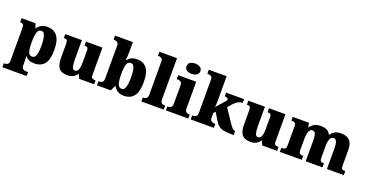

<svg xmlns="http://www.w3.org/2000/svg" viewBox="-40 -1657 5255 2759"><g transform="rotate(20 2587.0 -278.0)"><path d="M9 221V160H24Q33 160 48 156Q63 152 75 139Q87 126 87 100V-403Q87 -450 72.5 -462.5Q58 -475 33 -475H28V-536H240L264 -467H268Q289 -501 326 -523.5Q363 -546 421 -546Q521 -546 573.5 -478Q626 -410 626 -264Q626 -119 574 -53Q522 13 418 13Q369 13 337.5 -1.5Q306 -16 284 -44H278Q280 -19 281 8.5Q282 36 282 66V96Q282 124 294 137.5Q306 151 321 155.5Q336 160 344 160H380V221ZM358 -68Q397 -68 414 -114.5Q431 -161 431 -261Q431 -356 414.5 -409.5Q398 -463 361 -463Q314 -463 298 -409.5Q282 -356 282 -264Q282 -161 297.5 -114.5Q313 -68 358 -68Z M925 10Q833 10 794 -39.5Q755 -89 755 -189V-402Q755 -445 746.5 -460Q738 -475 700 -475H696V-536H950V-234Q950 -170 961.5 -130Q973 -90 1004 -90Q1039 -90 1054.5 -129Q1070 -168 1070 -235V-417Q1070 -458 1056 -466.5Q1042 -475 1016 -475H1012V-536H1264V-121Q1264 -78 1279 -69.5Q1294 -61 1320 -61H1332V0H1103L1075 -64H1070Q1048 -30 1013 -10Q978 10 925 10Z M1787 10Q1729 10 1691.5 -14.5Q1654 -39 1632 -78H1624L1587 0H1375V-61H1381Q1398 -61 1414.5 -66Q1431 -71 1442 -85.5Q1453 -100 1453 -130V-633Q1453 -674 1432 -686.5Q1411 -699 1379 -699H1375V-760H1648V-599Q1648 -571 1645.5 -539.5Q1643 -508 1639 -484H1646Q1666 -511 1702 -530Q1738 -549 1794 -549Q1890 -549 1941 -482.5Q1992 -416 1992 -271Q1992 -125 1939.5 -57.5Q1887 10 1787 10ZM1726 -73Q1764 -73 1780.5 -124.5Q1797 -176 1797 -272Q1797 -370 1780 -419Q1763 -468 1725 -468Q1679 -468 1663.5 -419.5Q1648 -371 1648 -271Q1648 -176 1664 -124.5Q1680 -73 1726 -73Z M2054 0V-61H2065Q2093 -61 2110.5 -76Q2128 -91 2128 -131V-643Q2128 -668 2115.5 -679.5Q2103 -691 2088 -695Q2073 -699 2065 -699H2054V-760H2323V-131Q2323 -91 2340.5 -76Q2358 -61 2386 -61H2397V0Z M2596 -619Q2551 -619 2520.5 -639.5Q2490 -660 2490 -698Q2490 -739 2520.5 -758Q2551 -777 2596 -777Q2639 -777 2671 -758Q2703 -739 2703 -698Q2703 -660 2671 -639.5Q2639 -619 2596 -619ZM2429 0V-61H2441Q2470 -61 2487 -77Q2504 -93 2504 -135V-409Q2504 -446 2486 -460.5Q2468 -475 2441 -475H2422V-536H2698V-131Q2698 -91 2715.5 -76Q2733 -61 2761 -61H2772V0Z M2809 0V-61H2824Q2833 -61 2848 -65Q2863 -69 2875 -82Q2887 -95 2887 -121V-643Q2887 -668 2874.5 -679.5Q2862 -691 2847 -695Q2832 -699 2824 -699H2809V-760H3082V-379Q3082 -354 3080 -327Q3078 -300 3076 -286L3203 -430Q3208 -436 3208.5 -441Q3209 -446 3209 -448Q3209 -461 3194.5 -470.5Q3180 -480 3155 -480V-536H3430V-480Q3396 -480 3362 -462.5Q3328 -445 3289 -401L3240 -344L3373 -146Q3401 -104 3422 -82.5Q3443 -61 3462 -61H3466V0H3452Q3389 0 3346 -4.5Q3303 -9 3273.5 -21Q3244 -33 3222.5 -53.5Q3201 -74 3181 -107L3109 -225L3082 -199V-125Q3082 -97 3094 -83.5Q3106 -70 3121 -65.5Q3136 -61 3144 -61H3163V0Z M3724 10Q3632 10 3593 -39.5Q3554 -89 3554 -189V-402Q3554 -445 3545.5 -460Q3537 -475 3499 -475H3495V-536H3749V-234Q3749 -170 3760.5 -130Q3772 -90 3803 -90Q3838 -90 3853.5 -129Q3869 -168 3869 -235V-417Q3869 -458 3855 -466.5Q3841 -475 3815 -475H3811V-536H4063V-121Q4063 -78 4078 -69.5Q4093 -61 4119 -61H4131V0H3902L3874 -64H3869Q3847 -30 3812 -10Q3777 10 3724 10Z M4172 0V-61H4176Q4210 -61 4227.5 -73Q4245 -85 4245 -128V-417Q4245 -458 4227.5 -469Q4210 -480 4177 -480H4173V-536H4422L4435 -472H4440Q4460 -504 4496 -527.5Q4532 -551 4605 -551Q4716 -551 4750 -472H4755Q4772 -504 4810.5 -527.5Q4849 -551 4914 -551Q4997 -551 5042 -506Q5087 -461 5087 -360V-131Q5087 -85 5099.5 -73Q5112 -61 5146 -61H5150V0H4892V-317Q4892 -381 4878.5 -416Q4865 -451 4831 -451Q4794 -451 4777.5 -409.5Q4761 -368 4761 -312V-131Q4761 -85 4773.5 -73Q4786 -61 4820 -61H4824V0H4567V-317Q4567 -381 4555 -416Q4543 -451 4508 -451Q4483 -451 4468 -430Q4453 -409 4446 -375Q4439 -341 4439 -301V-125Q4439 -85 4454.5 -73Q4470 -61 4503 -61H4507V0Z"/></g></svg>

Font: Noto Serif Tamil Black
Style: Italic
Weight: 900
Italic angle: -12°
Designer: Indian Type Foundry, Tom Grace, and the Monotype Design Team
Foundry: Monotype Imaging Inc.
Version: Version 2.003; ttfautohint (v1.8.4.7-5d5b)